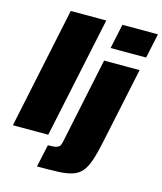

<svg xmlns="http://www.w3.org/2000/svg" viewBox="-140 -841 960 1138"><g transform="rotate(15 340.5 -272.0)"><path d="M-5 0 151 -743H369L212 0ZM436 -592 468 -743H686L654 -592ZM196 199 226 61Q264 61 280 55.5Q296 50 301 38.5Q306 27 309 10L418 -510H636L536 -37Q521 34 505.5 78.5Q490 123 468 148Q446 173 411.5 184Q377 195 324.5 197Q272 199 196 199Z"/></g></svg>

Font: Saira Black
Style: Italic
Weight: 900
Italic angle: -12°
Designer: Hector Gatti with collaboration of the Omnibus-Type team
Foundry: Omnibus-Type
Version: Version 1.100; ttfautohint (v1.8.3)